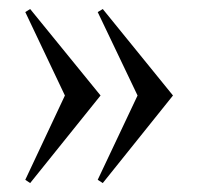

<svg xmlns="http://www.w3.org/2000/svg" viewBox="-20 -416 493 426"><path d="M208 -9.8 196.8 -17.1 285.2 -204.1 196.8 -389.2 208 -396 363.8 -204.1ZM36.1 -17.1 124 -204.1 36.1 -389.2 46.9 -396 203.1 -204.1 46.9 -9.8Z"/></svg>

Font: Halibut Cnd
Style: Regular
Weight: 400
Width: 3
Designer: Matteo Maggi
Foundry: Collletttivo
Version: Version 3.080 | FøM Fix